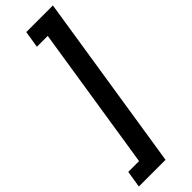

<svg xmlns="http://www.w3.org/2000/svg" viewBox="-388 -827 994 994"><g transform="rotate(-45 109.0 -330.0)"><path d="M87.9 -819.3H282.7L129.9 158.2H-65.4L-50.8 65.9H28.3L152.3 -726.6H72.8Z"/></g></svg>

Font: RobotoDraft Medium
Style: Italic
Weight: 500
Italic angle: -12°
Version: Version 2.001152; 2014